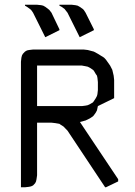

<svg xmlns="http://www.w3.org/2000/svg" viewBox="-20 -794 573 814"><path d="M68.8 0V-532.2L70.8 -549.8L73.2 -559.1L77.1 -565.9L85.9 -575.2L94.2 -580.1L103 -582L120.1 -584H335L352.1 -582L377.9 -575.2L395 -565.9L420.9 -549.8L429.2 -541L446.8 -516.1L456.1 -498L461.9 -473.1L463.9 -455.1V-377.9L395 -344.2L391.1 -326.2L386.2 -316.9L377.9 -305.2L374 -300.8L360.8 -292L342.8 -283.2L318.8 -276.9L320.8 -273.9L481 -34.2V-24.9L429.2 0H425.8L266.1 -240.2L249 -257.8L235.8 -266.1L231.9 -269L214.8 -272L198.2 -273.9H137.2V-50.8L134.8 -34.2L132.8 -24.9L128.9 -17.1L120.1 -7.8L111.8 -3.9L103 -2L85.9 0ZM85.9 -770V-773.9H137.2L154.8 -772L163.1 -770L171.9 -765.1L184.1 -755.9L189 -752L198.2 -740.2L231.9 -669.9V-666L171.9 -636.2L120.1 -740.2L111.8 -752L106.9 -755.9L94.2 -765.1ZM137.2 -344.2H327.1L342.8 -346.2L352.1 -348.1L360.8 -352.1L374 -359.9L377.9 -365.2L386.2 -377.9L391.1 -387.2L393.1 -395L395 -412.1V-445.8L393.1 -463.9L391.1 -473.1L386.2 -480L377.9 -494.1L374 -498L360.8 -506.8L352.1 -511.2L342.8 -513.2L327.1 -516.1H137.2ZM231.9 -770V-773.9H284.2L299.8 -772L309.1 -770L317.9 -765.1L331.1 -755.9L335 -752L342.8 -740.2L377.9 -669.9V-666L317.9 -636.2L266.1 -740.2L256.8 -752L253.9 -755.9L241.2 -765.1Z"/></svg>

Font: Petahja
Style: Regular
Weight: 400
Designer: T. Christopher White
Version: Version 1.1